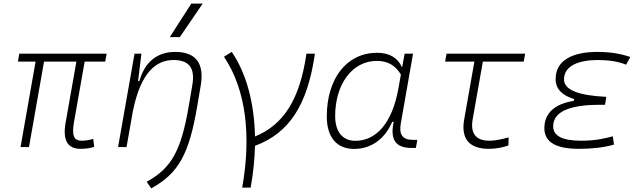

<svg xmlns="http://www.w3.org/2000/svg" viewBox="-20 -815 3556 1064"><path d="M425.8 9.8C453.6 9.8 477.5 6.3 502 -1L496.6 -45.4C474.1 -38.6 453.6 -35.2 432.1 -35.2C386.7 -35.2 377.4 -67.4 390.6 -141.6L449.2 -473.6H563L570.8 -517.6H86.9L79.1 -473.6H177.2L93.8 0H140.6L224.1 -473.6H403.3L343.8 -136.7C325.7 -35.6 356 9.8 425.8 9.8Z M634.3 0H681.2L716.3 -198.7C758.8 -409.7 842.8 -482.4 940.9 -482.4C1030.3 -482.4 1061.5 -436 1045.9 -344.2L1025.9 -227.1C983.9 20 930.7 116.2 793 192.4L817.9 229C969.2 145.5 1027.8 41 1073.2 -228L1092.3 -340.3C1113.3 -462.9 1066.4 -527.3 950.7 -527.3C848.6 -527.3 781.2 -468.8 752.4 -365.7H745.1L763.7 -517.6H725.6ZM920.9 -609.4H976.6L1103 -794.9H1040Z M1322.3 224.6H1369.1C1383.3 145.5 1391.1 67.9 1393.1 -6.8C1583.5 -77.6 1684.1 -232.9 1725.1 -517.6H1678.2C1642.1 -269 1555.2 -125 1393.1 -58.6C1389.2 -243.7 1345.7 -408.7 1264.2 -527.3L1221.2 -500.5C1343.8 -318.4 1373 -63 1322.3 224.6Z M2209 -444.3H2206.5C2183.6 -495.6 2136.7 -522.5 2069.8 -522.5C1902.3 -522.5 1791 -381.3 1791 -169.4C1791 -55.2 1845.7 10.3 1941.9 10.3C2036.6 10.3 2112.3 -43.9 2153.3 -139.6H2161.6C2140.6 -40.5 2172.4 4.9 2261.2 4.9H2284.7L2292.5 -40H2267.6C2210.9 -40 2189.9 -68.8 2201.2 -131.8L2269 -517.6H2222.2ZM2068.4 -477.5C2127.9 -477.5 2170.4 -453.6 2201.7 -401.9L2188 -325.7C2153.3 -130.9 2064 -34.7 1949.2 -34.7C1878.9 -34.7 1837.4 -84 1837.4 -171.9C1837.4 -346.2 1930.2 -477.5 2068.4 -477.5Z M2689 9.8C2725.1 9.8 2762.2 3.4 2797.4 -8.8L2798.8 -53.7C2755.4 -41.5 2718.8 -35.2 2691.9 -35.2C2617.7 -35.2 2585.9 -75.2 2599.1 -152.3L2655.8 -473.6H2882.3L2890.1 -517.6H2454.6L2446.8 -473.6H2608.9L2552.2 -152.3C2533.7 -45.9 2580.6 9.8 2689 9.8Z M3188 9.8C3264.6 9.8 3330.6 1.5 3382.3 -13.7L3376 -59.6C3332 -47.9 3280.3 -35.2 3199.7 -35.2C3096.7 -35.2 3045.4 -62 3045.4 -115.2C3045.4 -211.9 3175.8 -234.4 3305.2 -234.4H3333L3339.8 -278.3C3183.6 -285.6 3105.5 -317.9 3105.5 -374.5C3105.5 -454.1 3193.4 -482.4 3293.5 -482.4C3354.5 -482.4 3406.2 -474.1 3449.7 -456.5L3473.1 -499C3418.5 -518.1 3357.9 -527.3 3290.5 -527.3C3160.6 -527.3 3059.1 -485.8 3059.1 -377C3059.1 -323.2 3093.3 -286.6 3161.6 -266.1L3159.7 -255.9C3063 -241.2 2996.6 -193.8 2996.6 -105C2996.6 -27.8 3060.1 9.8 3188 9.8Z"/></svg>

Font: Cascadia Code PL ExtraLight
Style: Italic
Weight: 200
Italic angle: -10°
Monospace: yes
Designer: Aaron Bell
Foundry: Saja Typeworks
Version: Version 2404.023